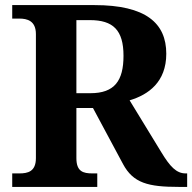

<svg xmlns="http://www.w3.org/2000/svg" viewBox="-20 -734 755 754"><path d="M28 0H362V-53H343C307 -53 280 -60 280 -113V-310H345L463 -90C503 -15 562 0 682 0H715V-53H709C673 -53 648 -79 613 -137L489 -340C563 -362 633 -412 633 -523C633 -643 553 -714 351 -714H28V-661H56C86 -661 121 -653 121 -600V-113C121 -60 89 -53 56 -53H28ZM335 -368H280V-655H333C424 -655 465 -616 465 -515C465 -417 430 -368 335 -368Z"/></svg>

Font: Noto Serif Telugu
Style: Bold
Weight: 700
Designer: Jelle Bosma - Monotype Design Team
Foundry: Monotype Imaging Inc.
Version: Version 2.005